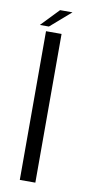

<svg xmlns="http://www.w3.org/2000/svg" viewBox="-81 -719 357 754"><g transform="rotate(10 97.5 -342.0)"><path d="M55.5 0H117.5V-593H55.5ZM27.5 -613H63.5L145 -684H95.5Z"/></g></svg>

Font: Anybody UltraCondensed Thin Light
Style: Regular
Weight: 300
Version: Version 1.111